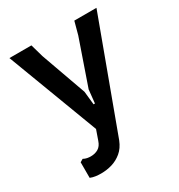

<svg xmlns="http://www.w3.org/2000/svg" viewBox="-173 -626 895 961"><g transform="rotate(-30 274.5 -145.0)"><path d="M88 110Q99 116 109.5 118Q120 120 130 120Q155 120 173.5 109Q192 98 201 71L221 14L23 -510H150L171 -436L264 -176L272 -99H280L288 -176L378 -436L398 -510H526L293 121Q278 159 252 180.5Q226 202 195.5 211Q165 220 132 220Q117 220 101.5 218Q86 216 71 210V120Z"/></g></svg>

Font: AR One Sans SemiBold
Style: Regular
Weight: 600
Designer: Niteesh Yadav
Foundry: Niteesh Yadav
Version: Version 1.001;gftools[0.9.33]